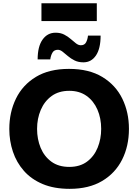

<svg xmlns="http://www.w3.org/2000/svg" viewBox="-20 -1153 854 1186"><path d="M410.5 13.5Q314 13.5 243.5 -16.2Q173 -46 127.5 -97.8Q82 -149.5 59.8 -216Q37.5 -282.5 37.5 -356Q37.5 -460 78.8 -544.2Q120 -628.5 201.8 -678Q283.5 -727.5 406 -727.5Q530 -727.5 612.2 -677.5Q694.5 -627.5 735.5 -543.5Q776.5 -459.5 776.5 -357Q776.5 -250.5 734.2 -166.8Q692 -83 610.5 -34.8Q529 13.5 410.5 13.5ZM408 -122Q474 -122 517.8 -154.8Q561.5 -187.5 583.2 -241Q605 -294.5 605 -357Q605 -422.5 581.8 -476Q558.5 -529.5 514.5 -560.8Q470.5 -592 408 -592Q343 -592 298.8 -559.8Q254.5 -527.5 231.8 -474Q209 -420.5 209 -357Q209 -293.5 231 -240.2Q253 -187 297.2 -154.5Q341.5 -122 408 -122ZM495.5 -768Q464 -768 440.8 -779.5Q417.5 -791 399.5 -806.5Q381.5 -822 366.5 -833.8Q351.5 -845.5 337.5 -845.5Q314 -845.5 303.8 -827.5Q293.5 -809.5 290.5 -786H212.5Q212.5 -865.5 242.8 -908.2Q273 -951 323.5 -951Q354 -951 376.8 -939.2Q399.5 -927.5 417 -912Q434.5 -896.5 449.5 -885Q464.5 -873.5 479.5 -873.5Q502 -873.5 511.5 -891.2Q521 -909 523.5 -933H601.5Q601.5 -853 572.8 -810.5Q544 -768 495.5 -768ZM236 -1023V-1133H578V-1023Z"/></svg>

Font: Commissioner
Style: Bold
Weight: 700
Designer: Kostas Bartsokas
Foundry: Kostas Bartsokas
Version: Version 1.000; ttfautohint (v1.8.3)